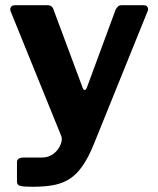

<svg xmlns="http://www.w3.org/2000/svg" viewBox="-20 -550 606 735"><path d="M104 165Q73 165 59 162Q45 159 45 146V69Q45 63 51 58Q57 53 74 53H142Q161 53 176.5 44Q192 35 201.5 22Q211 9 215 -6Q219 -21 213 -33L21 -506Q17 -515 21.5 -522.5Q26 -530 37 -530H163Q171 -530 177 -525.5Q183 -521 185 -513L296 -215Q299 -206 304 -205.5Q309 -205 313 -216L423 -514Q427 -521 432 -525.5Q437 -530 445 -530H531Q541 -530 545 -522.5Q549 -515 545 -507L340 0Q319 52 296.5 84.5Q274 117 247 134.5Q220 152 185.5 158.5Q151 165 104 165Z"/></svg>

Font: Libre Franklin
Style: Bold
Weight: 700
Designer: Pablo Impallari, Rodrigo Fuenzalida, Nhung Nguyen
Foundry: Impallari Type
Version: Version 3.000